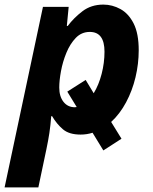

<svg xmlns="http://www.w3.org/2000/svg" viewBox="-53 -576 668 836"><path d="M-33 240 134 -546H246L238 -463H242Q268 -498 306 -527Q344 -556 397 -556Q436 -556 471.5 -536.5Q507 -517 529 -473.5Q551 -430 551 -357Q551 -298 537 -239.5Q523 -181 496 -130.5Q469 -80 431 -45L476 28L397 79L350 2Q325 10 298 10Q248 10 221 -13Q194 -36 174 -70H170Q167 -30 162 3Q157 36 149 74L114 240ZM273 -109Q277 -109 281 -110L240 -177L320 -228L355 -170Q377 -206 389.5 -254Q402 -302 402 -351Q402 -437 338 -437Q302 -437 277 -411Q252 -385 236 -346Q220 -307 212.5 -266Q205 -225 205 -195Q205 -156 223.5 -132.5Q242 -109 273 -109Z"/></svg>

Font: BC Sans
Style: Bold Italic
Weight: 700
Italic angle: -12°
Designer: Monotype Design Team
Province of B.C.
Foundry: Monotype Imaging Inc.
Version: Version 2.000;GOOG;noto-source:20170915:90ef993387c0